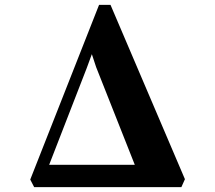

<svg xmlns="http://www.w3.org/2000/svg" viewBox="-20 -767 882 787"><path d="M120 0 104 -31 386 -747H433L738 -32.5L723.5 0ZM181.5 -91.5H532.5L374 -492L356.5 -545L335.5 -488Z"/></svg>

Font: Merriweather 120pt ExtraBold
Style: Regular
Weight: 800
Version: Version 2.100